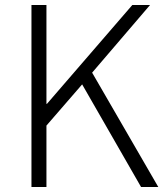

<svg xmlns="http://www.w3.org/2000/svg" viewBox="-20 -749 663 769"><path d="M106 0H166V-246L309 -411L545 0H614L349 -458L581 -729H510L168 -333H166V-729H106Z"/></svg>

Font: Source Han Sans SC Light
Style: Regular
Weight: 300
Designer: Ryoko NISHIZUKA (kana & ideographs); Paul D. Hunt (Latin, Greek & Cyrillic); Wenlong ZHANG (bopomofo); Sandoll Communica
Foundry: Adobe Systems Incorporated
Version: Version 1.004;PS 1.004;hotconv 1.0.82;makeotf.lib2.5.63406